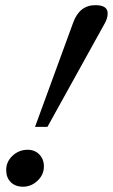

<svg xmlns="http://www.w3.org/2000/svg" viewBox="-20 -703 436 741"><path d="M115.2 -213.4 262.2 -615.2Q286.6 -683.1 348.1 -683.1Q395.5 -683.1 395.5 -651.4Q395.5 -632.3 384.3 -612.8L163.1 -213.4ZM68.8 17.6Q39.1 17.6 21.5 0Q3.9 -17.6 3.9 -46.9Q3.9 -79.1 28.6 -102.1Q53.2 -125 86.9 -125Q114.3 -125 131.8 -106.9Q149.4 -88.9 149.4 -60.5Q149.4 -28.8 125 -5.6Q100.6 17.6 68.8 17.6Z"/></svg>

Font: Elstob Medium
Style: Italic
Weight: 500
Italic angle: -20°
Designer: Peter S. Baker
Version: Version 1.015